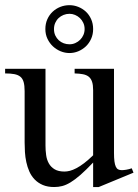

<svg xmlns="http://www.w3.org/2000/svg" viewBox="-20 -716 541 750"><path d="M365.7 14.6H343.8V-81.1Q315.4 -51.3 294.2 -32.7Q272.9 -14.2 255.6 -3.7Q238.3 6.8 223.1 10.7Q208 14.6 191.9 14.6Q166 14.6 147.2 6.6Q128.4 -1.5 115.5 -14.9Q102.5 -28.3 94.7 -45.9Q86.9 -63.5 82.8 -82.8Q78.6 -102.1 77.4 -122.1Q76.2 -142.1 76.2 -159.7V-359.9Q76.2 -381.8 72.3 -395.5Q68.4 -409.2 59.3 -416.5Q50.3 -423.8 35.6 -426.5Q21 -429.2 0 -429.2V-447.3H157.7V-147.9Q157.7 -128.9 160.2 -110.6Q162.6 -92.3 170.7 -77.9Q178.7 -63.5 193.4 -54.7Q208 -45.9 231.9 -45.9Q241.7 -45.9 253.2 -48.8Q264.6 -51.8 278.6 -59.1Q292.5 -66.4 308.6 -78.6Q324.7 -90.8 343.8 -109.4V-363.8Q343.8 -384.3 339.6 -396.7Q335.4 -409.2 326.7 -416.3Q317.9 -423.3 304.2 -426Q290.5 -428.7 271.5 -429.2V-447.3H425.3V-118.7Q425.3 -98.6 427 -85.7Q428.7 -72.8 432.4 -64.9Q436 -57.1 441.9 -54.2Q447.8 -51.3 455.6 -51.3Q462.4 -51.3 473.1 -53Q483.9 -54.7 494.6 -58.6L501.5 -41.5ZM310.5 -602.5Q310.5 -615.7 305.4 -626.7Q300.3 -637.7 292 -645.5Q283.7 -653.3 273.2 -657.7Q262.7 -662.1 251.5 -662.1Q239.3 -662.1 228.3 -657.7Q217.3 -653.3 209 -645.5Q200.7 -637.7 195.8 -626.7Q190.9 -615.7 190.9 -602.5Q190.9 -588.4 196 -577.4Q201.2 -566.4 209.7 -558.6Q218.3 -550.8 229 -546.9Q239.7 -543 251.5 -543Q263.7 -543 274.4 -547.9Q285.2 -552.7 293.2 -560.8Q301.3 -568.8 305.9 -579.6Q310.5 -590.3 310.5 -602.5ZM343.8 -602.5Q343.8 -581.5 335.9 -564.2Q328.1 -546.9 315.2 -534.7Q302.2 -522.5 285.6 -515.6Q269 -508.8 251.5 -508.8Q233.9 -508.8 217 -515.6Q200.2 -522.5 187 -534.7Q173.8 -546.9 165.5 -564.2Q157.2 -581.5 157.2 -602.5Q157.2 -623.5 164.8 -640.6Q172.4 -657.7 185.3 -669.9Q198.2 -682.1 215.3 -689Q232.4 -695.8 251.5 -695.8Q269 -695.8 285.6 -689.2Q302.2 -682.6 315.2 -670.7Q328.1 -658.7 335.9 -641.4Q343.8 -624 343.8 -602.5Z"/></svg>

Font: Doulos SIL Viet
Style: Regular
Weight: 400
Designer: Walt Agee, Victor Gaultney, Peter Martin, Debbi Hosken, Becca Hirsbrunner
Foundry: SIL International
Version: Version 5.000